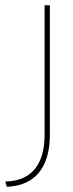

<svg xmlns="http://www.w3.org/2000/svg" viewBox="-20 -462 280 732"><path d="M0 230Q49 229 82 209Q115 189 132.5 149.5Q150 110 150 53V-442H170V53Q170 115 151 158.5Q132 202 95.5 225Q59 248 6 250Z"/></svg>

Font: Alexandria Thin
Style: Regular
Weight: 250
Designer: Mohamed Gaber
Foundry: Kief Type Foundry
Version: Version 5.100